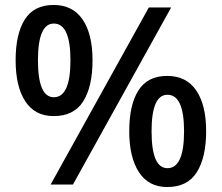

<svg xmlns="http://www.w3.org/2000/svg" viewBox="-20 -744 894 774"><path d="M196 -724Q273 -724 313 -665.5Q353 -607 353 -501Q353 -395 315.5 -335.5Q278 -276 196 -276Q121 -276 82 -335.5Q43 -395 43 -501Q43 -607 80 -665.5Q117 -724 196 -724ZM670 -714 274 0H184L580 -714ZM197 -649Q133 -649 133 -501Q133 -352 197 -352Q264 -352 264 -501Q264 -649 197 -649ZM654 -438Q731 -438 771 -379.5Q811 -321 811 -215Q811 -110 773.5 -50Q736 10 654 10Q579 10 540 -50Q501 -110 501 -215Q501 -321 538 -379.5Q575 -438 654 -438ZM655 -362Q591 -362 591 -215Q591 -66 655 -66Q722 -66 722 -215Q722 -362 655 -362Z"/></svg>

Font: Noto Sans Sora Sompeng Medium
Style: Regular
Weight: 500
Designer: Monotype Design Team. David Williams.
Foundry: Monotype Imaging Inc.
Version: Version 2.101; ttfautohint (v1.8.4.7-5d5b)